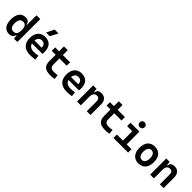

<svg xmlns="http://www.w3.org/2000/svg" viewBox="459 -2570 4354 4354"><g transform="rotate(45 2636.5 -392.5)"><path d="M246.6 9.8Q147.9 9.8 95 -58.6Q42 -127 42 -256.3Q42 -387.7 95.2 -457.5Q148.4 -527.3 247.1 -527.3Q360.8 -527.3 376.5 -423.8H388.2V-732.4H508.8V0L403.8 4.9L388.7 -93.8H377.9Q371.6 -43.5 337.4 -16.8Q303.2 9.8 246.6 9.8ZM388.2 -251.5V-265.6Q388.2 -417.5 277.8 -417.5Q222.7 -417.5 193.4 -376Q164.1 -334.5 164.1 -256.3Q164.1 -100.1 277.8 -100.1Q335.9 -100.1 362.1 -137.2Q388.2 -174.3 388.2 -251.5Z M921.4 9.8Q787.6 9.8 715.1 -59.8Q642.6 -129.4 642.6 -259.8Q642.6 -386.7 704.3 -457Q766.1 -527.3 878.4 -527.3Q986.8 -527.3 1046.1 -462.9Q1105.5 -398.4 1105.5 -275.9Q1105.5 -240.7 1102.5 -209H765.6Q794.9 -101.6 933.1 -101.6Q967.3 -101.6 1000.2 -105.2Q1033.2 -108.9 1067.4 -115.2L1080.1 -3.9Q1031.7 4.9 991.9 7.3Q952.1 9.8 921.4 9.8ZM760.3 -295.9H990.2Q990.2 -355.5 960.9 -387Q931.6 -418.5 879.4 -418.5Q828.6 -418.5 797.9 -386.7Q767.1 -355 760.3 -295.9ZM818.8 -609.4 906.7 -794.9H1032.2L934.6 -609.4Z M1568.4 9.8Q1440.4 9.8 1384 -42Q1327.6 -93.8 1327.6 -207.5V-408.2H1201.2V-517.6H1327.6V-673.8H1447.8V-517.6H1679.7V-408.2H1447.8V-217.3Q1447.8 -156.7 1478.3 -129.6Q1508.8 -102.5 1578.1 -102.5Q1601.1 -102.5 1627.4 -105.2Q1653.8 -107.9 1687.5 -112.3L1699.2 -2Q1666.5 3.9 1635.3 6.8Q1604 9.8 1568.4 9.8Z M2093.3 9.8Q1959.5 9.8 1887 -59.8Q1814.5 -129.4 1814.5 -259.8Q1814.5 -386.7 1876.2 -457Q1938 -527.3 2050.3 -527.3Q2158.7 -527.3 2218 -462.9Q2277.3 -398.4 2277.3 -275.9Q2277.3 -240.7 2274.4 -209H1937.5Q1966.8 -101.6 2105 -101.6Q2139.2 -101.6 2172.1 -105.2Q2205.1 -108.9 2239.3 -115.2L2252 -3.9Q2203.6 4.9 2163.8 7.3Q2124 9.8 2093.3 9.8ZM1932.1 -295.9H2162.1Q2162.1 -355.5 2132.8 -387Q2103.5 -418.5 2051.3 -418.5Q2000.5 -418.5 1969.7 -386.7Q1939 -355 1932.1 -295.9Z M2731.9 0V-317.4Q2731.9 -364.3 2710.7 -389.6Q2689.5 -415 2650.4 -415Q2541.5 -415 2541.5 -271.5V0H2420.9V-517.6H2529.3L2539.6 -423.8H2553.2Q2559.6 -476.1 2589.8 -501.7Q2620.1 -527.3 2680.7 -527.3Q2762.7 -527.3 2807.6 -477.5Q2852.5 -427.7 2852.5 -336.9V0Z M3326.2 9.8Q3198.2 9.8 3141.8 -42Q3085.4 -93.8 3085.4 -207.5V-408.2H2959V-517.6H3085.4V-673.8H3205.6V-517.6H3437.5V-408.2H3205.6V-217.3Q3205.6 -156.7 3236.1 -129.6Q3266.6 -102.5 3335.9 -102.5Q3358.9 -102.5 3385.3 -105.2Q3411.6 -107.9 3445.3 -112.3L3457 -2Q3424.3 3.9 3393.1 6.8Q3361.8 9.8 3326.2 9.8Z M3588.9 0V-109.4H3782.7V-408.2H3618.2V-517.6H3902.8V-109.4H4058.6V0ZM3837.9 -592.3Q3803.2 -592.3 3780.8 -614.7Q3758.3 -637.2 3758.3 -671.9Q3758.3 -706.5 3780.8 -729Q3803.2 -751.5 3837.9 -751.5Q3872.6 -751.5 3895 -729Q3917.5 -706.5 3917.5 -671.9Q3917.5 -637.2 3895 -614.7Q3872.6 -592.3 3837.9 -592.3Z M4394.5 9.8Q4284.2 9.8 4223.6 -60.5Q4163.1 -130.9 4163.1 -258.8Q4163.1 -387.2 4223.6 -457.3Q4284.2 -527.3 4394.5 -527.3Q4504.9 -527.3 4565.4 -457.3Q4626 -387.2 4626 -258.8Q4626 -130.9 4565.4 -60.5Q4504.9 9.8 4394.5 9.8ZM4394.5 -102.5Q4445.8 -102.5 4473.9 -143.3Q4502 -184.1 4502 -258.8Q4502 -334 4473.9 -374.5Q4445.8 -415 4394.5 -415Q4343.3 -415 4315.2 -374.5Q4287.1 -334 4287.1 -258.8Q4287.1 -184.1 4315.2 -143.3Q4343.3 -102.5 4394.5 -102.5Z M5075.7 0V-317.4Q5075.7 -364.3 5054.4 -389.6Q5033.2 -415 4994.1 -415Q4885.3 -415 4885.3 -271.5V0H4764.6V-517.6H4873L4883.3 -423.8H4897Q4903.3 -476.1 4933.6 -501.7Q4963.9 -527.3 5024.4 -527.3Q5106.4 -527.3 5151.4 -477.5Q5196.3 -427.7 5196.3 -336.9V0Z"/></g></svg>

Font: Cascadia Mono NF SemiBold
Style: Regular
Weight: 600
Monospace: yes
Designer: Aaron Bell
Foundry: Saja Typeworks
Version: Version 2404.023; ttfautohint (v1.8.4)